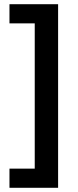

<svg xmlns="http://www.w3.org/2000/svg" viewBox="-20 -734 370 912"><path d="M25 67V158H256V-714H25V-623H145V67Z"/></svg>

Font: Noto Sans Arabic SemBd
Style: Regular
Weight: 600
Designer: Monotype Design Team, Nadine Chahine, Nizar Qandah and Khaled Hosny
Foundry: Monotype Imaging Inc.
Version: Version 2.012